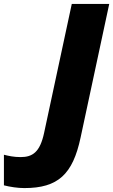

<svg xmlns="http://www.w3.org/2000/svg" viewBox="-185 -734 577 979"><path d="M-61 225C111 225 186 155 226 -33L372 -714H181L40 -57C19 42 -19 67 -80 67C-115 67 -141 61 -165 55V211C-134 219 -95 225 -61 225Z"/></svg>

Font: Noto Sans Black
Style: Italic
Weight: 900
Italic angle: -12°
Designer: Monotype Design Team
Foundry: Monotype Imaging Inc.
Version: Version 2.013